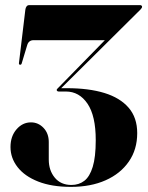

<svg xmlns="http://www.w3.org/2000/svg" viewBox="-20 -720 578 750"><path d="M213 -369.5 210 -375.5Q213 -375.5 220 -375.5Q227 -375.5 233.5 -375.5Q240 -375.5 242 -375.5Q326.5 -375.5 387.8 -356.8Q449 -338 482.5 -299.2Q516 -260.5 516 -200Q516 -136 483.2 -88.8Q450.5 -41.5 392.5 -15.8Q334.5 10 257 10Q182 10 129.2 -10.8Q76.5 -31.5 48.8 -67Q21 -102.5 21 -146Q21 -187.5 44.5 -214.8Q68 -242 101 -242Q129.5 -242 150 -220.5Q170.5 -199 170.5 -165V-96.5Q170.5 -54.5 194 -26Q217.5 2.5 259 2.5Q288.5 2.5 309.5 -13.8Q330.5 -30 342.2 -68.2Q354 -106.5 354 -172.5Q354 -267.5 321.8 -315Q289.5 -362.5 237.5 -362.5H209.5Q206 -362.5 203.8 -364.2Q201.5 -366 201.5 -368.5Q201.5 -371 203.8 -373.2Q206 -375.5 209.5 -379L395.5 -569L396 -563H110.5Q102 -563 95.8 -558.5Q89.5 -554 86.5 -544.5L64.5 -471.5Q64 -469.5 62.2 -468.2Q60.5 -467 58.5 -467Q56 -467 54.8 -469.2Q53.5 -471.5 54 -473.5L79 -682Q80 -690 83.8 -695Q87.5 -700 94.5 -700H527.5Q530.5 -700 532.8 -698.2Q535 -696.5 535 -693.5Q535 -691.5 533.5 -688.8Q532 -686 528.5 -682.5Z"/></svg>

Font: Fraunces 120pt
Style: Bold
Weight: 700
Version: Version 1.000;[b76b70a41]